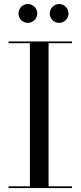

<svg xmlns="http://www.w3.org/2000/svg" viewBox="-20 -962 412 982"><path d="M234.5 -893C234.5 -866.5 256 -845 282.5 -845C309 -845 330.5 -866.5 330.5 -893C330.5 -919.5 309 -941.5 282.5 -941.5C256 -941.5 234.5 -919.5 234.5 -893ZM74.5 -893C74.5 -866.5 96 -845 122.5 -845C149 -845 170.5 -866.5 170.5 -893C170.5 -919.5 149 -941.5 122.5 -941.5C96 -941.5 74.5 -919.5 74.5 -893ZM23.5 -9V0H348.5V-9H228.5V-741H348.5V-750H23.5V-741H133V-9Z"/></svg>

Font: Bodoni* 24
Style: Regular
Weight: 400
Version: Version 2.3